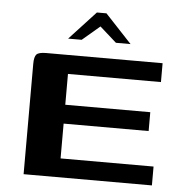

<svg xmlns="http://www.w3.org/2000/svg" viewBox="-48 -674 680 720"><g transform="rotate(5 292.0 -314.0)"><path d="M67 0V-415Q67 -442 75.5 -451Q84 -460 112 -460H550V-389H200V-273H520V-202H200V-71H550V0ZM189 -521 288 -628H324L424 -521H369L306 -577L240 -521Z"/></g></svg>

Font: Genos SemiBold
Style: Regular
Weight: 600
Designer: Robert E. Leuschke
Foundry: Robert E. Leuschke
Version: Version 1.010